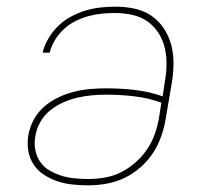

<svg xmlns="http://www.w3.org/2000/svg" viewBox="-20 -548 640 576"><path d="M245 8Q221 8 197.5 5.5Q174 3 153 -4Q132 -11 113 -23Q94 -35 81.5 -53.5Q69 -72 65 -95Q61 -118 65 -142Q69 -166 81 -188.5Q93 -211 112.5 -228Q132 -245 155.5 -256Q179 -267 203 -273Q227 -279 251.5 -281Q276 -283 299 -283Q343 -283 385.5 -278Q428 -273 468 -259L474 -300Q479 -326 479.5 -352.5Q480 -379 474.5 -403.5Q469 -428 455.5 -449Q442 -470 422 -484Q402 -498 376.5 -503.5Q351 -509 325 -509Q305 -509 285 -507Q265 -505 245 -499.5Q225 -494 206 -484.5Q187 -475 171.5 -460.5Q156 -446 145 -428Q134 -410 129 -390H108Q113 -412 125.5 -433Q138 -454 155 -470.5Q172 -487 193.5 -498.5Q215 -510 237 -516.5Q259 -523 281.5 -525.5Q304 -528 327 -528Q356 -528 384 -522Q412 -516 434.5 -500.5Q457 -485 472 -462Q487 -439 494 -412Q501 -385 500.5 -355.5Q500 -326 495 -297L478 -197Q474 -170 465 -143Q456 -116 440.5 -91.5Q425 -67 402.5 -47Q380 -27 354 -14.5Q328 -2 300 3Q272 8 245 8ZM246 -11Q270 -11 295.5 -15.5Q321 -20 344.5 -32Q368 -44 388.5 -62.5Q409 -81 423.5 -103.5Q438 -126 446 -150.5Q454 -175 458 -200L464 -240Q426 -254 383.5 -259Q341 -264 298 -264Q277 -264 255.5 -262Q234 -260 212 -255Q190 -250 169 -240.5Q148 -231 130 -216.5Q112 -202 100.5 -181Q89 -160 86 -139Q82 -118 86 -98Q90 -78 100.5 -62.5Q111 -47 128 -37Q145 -27 164 -21Q183 -15 204 -13Q225 -11 246 -11Z"/></svg>

Font: Iosevka HT Thin Extended
Style: Italic
Weight: 100
Width: 7
Italic angle: -9°
Monospace: yes
Designer: Belleve Invis
Foundry: Belleve Invis
Version: Version 32.3.0; ttfautohint (v1.8.4)